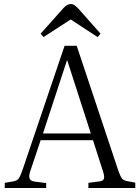

<svg xmlns="http://www.w3.org/2000/svg" viewBox="-20 -944 704 964"><path d="M198.2 -757.8 184.1 -774.9 298.8 -903.8Q317.4 -923.8 335.9 -923.8Q346.2 -923.8 353.8 -918.5Q361.3 -913.1 376 -897.9L484.9 -774.9L470.2 -757.8L335 -846.2ZM3.9 0V-25.9L45.9 -33.2Q64 -36.1 72 -45.4Q80.1 -54.7 90.8 -84L304.2 -713.9H365.2L575.2 -84Q585 -56.6 593 -47.1Q601.1 -37.6 621.1 -34.2L659.2 -26.9V0H423.8V-25.9L479 -33.2Q497.6 -35.2 501.5 -46.1Q505.4 -57.1 498 -81.1L446.8 -240.2H184.1L131.8 -84Q124 -62.5 128.4 -48.8Q132.8 -35.2 153.8 -32.2L211.9 -24.9V0ZM195.8 -273.9H436L317.9 -640.1H315.9Z"/></svg>

Font: Literata Light
Style: Regular
Weight: 300
Designer: Latin by Veronika Burian and Jose Scaglione. Greek by Irene Vlachou. Cyrillic by Vera Evstafieva.
Foundry: TypeTogether
Version: Version 3.021